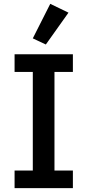

<svg xmlns="http://www.w3.org/2000/svg" viewBox="-20 -981 456 1001"><path d="M56 0V-92H151V-606H56V-698H360V-606H264V-92H360V0ZM219 -749 151 -781 242 -961 337 -915Z"/></svg>

Font: IBM Plex Sans Arabic Medium
Style: Regular
Weight: 500
Designer: Mike Abbink, Paul van der Laan, Pieter van Rosmalen, Wael Morcos, Khajak Apelian
Foundry: Bold Monday
Version: Version 1.1